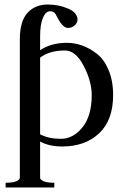

<svg xmlns="http://www.w3.org/2000/svg" viewBox="-20 -640 561 852"><path d="M5 192V171Q59 171 68 151V-464Q68 -546 102 -583Q136 -620 192 -620Q240 -620 282 -602Q324 -584 324 -552Q324 -538 311 -527Q298 -516 282 -516Q259 -516 236 -560Q229 -573 226.5 -577.5Q224 -582 218 -586Q212 -590 202 -590Q183 -590 170.5 -561Q158 -532 158 -478V-417Q206 -450 278 -450Q311 -450 343.5 -438.5Q376 -427 408.5 -402.5Q441 -378 461.5 -330Q482 -282 482 -218Q482 -107 420 -48.5Q358 10 256 10Q198 10 158 -12V151Q167 171 221 171V192ZM158 -384V-44Q196 -24 250 -24Q305 -24 346 -75Q387 -126 387 -218Q387 -279 351.5 -347.5Q316 -416 268 -416Q199 -416 158 -384Z"/></svg>

Font: Judson
Style: Regular
Weight: 400
Version: Version 20110429